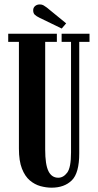

<svg xmlns="http://www.w3.org/2000/svg" viewBox="-20 -856 451 888"><path d="M218.5 12Q193.5 12 167 4.8Q140.5 -2.5 118 -21.5Q95.5 -40.5 81.5 -76Q67.5 -111.5 67.5 -168.5V-662.5H18V-700H243V-662.5H189V-164.5Q189 -95 204 -64.5Q219 -34 249.5 -34Q273 -34 290.8 -57.5Q308.5 -81 308.5 -151V-662.5H265V-700H394V-662.5H346.5V-147Q346.5 -55.5 312 -21.8Q277.5 12 218.5 12ZM265.5 -724 162.5 -774Q148 -781 140.8 -788Q133.5 -795 133.5 -808.5Q133.5 -820.5 142.2 -828Q151 -835.5 164 -835.5Q174.5 -835.5 181.5 -831.2Q188.5 -827 196 -821.5L286 -748Z"/></svg>

Font: Imbue 10pt
Style: Bold
Weight: 700
Designer: Tyler Finck
Foundry: Etcetera Type Company
Version: Version 1.102; ttfautohint (v1.8.3)